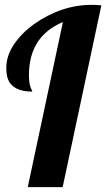

<svg xmlns="http://www.w3.org/2000/svg" viewBox="-20 -770 437 790"><path d="M238.8 -679.2Q99.1 -620.6 99.1 -460.9Q99.1 -420.4 110.4 -399.9Q112.8 -396 112.8 -393.1Q32.7 -393.1 12.7 -444.3Q5.9 -462.9 5.9 -490.2Q5.9 -540.5 37.4 -587.2Q68.8 -633.8 118.7 -669.9Q232.4 -750 356.9 -750Q377.4 -750 397 -748L237.8 0H94.2Z"/></svg>

Font: UVF Lobster12
Style: Regular
Weight: 400
Designer: Pablo Impallari
Foundry: Pablo Impallari. www.impallari.com
Version: Version 1.004